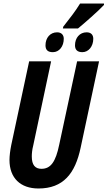

<svg xmlns="http://www.w3.org/2000/svg" viewBox="-20 -1063 612 1093"><path d="M340 -911 338 -901H424C456 -927 542 -1002 572 -1035V-1043H436C407 -996 379 -961 340 -911ZM281 -766C317 -766 343 -799 343 -842C343 -865 329 -879 305 -879C266 -879 239 -848 239 -805C239 -778 253 -766 281 -766ZM449 -766C484 -766 511 -799 511 -842C511 -866 497 -879 473 -879C434 -879 407 -848 407 -805C407 -779 421 -766 449 -766ZM199 10C340 10 408 -75 439 -222L544 -714H419L317 -239C297 -142 269 -102 216 -102C180 -102 161 -124 161 -172C161 -189 163 -211 169 -234L271 -714H146L44 -237C38 -207 34 -176 34 -152C34 -50 96 10 199 10Z"/></svg>

Font: Noto Sans ExtraCondensed
Style: Bold Italic
Weight: 700
Width: 2
Italic angle: -12°
Designer: Monotype Design Team
Foundry: Monotype Imaging Inc.
Version: Version 2.013